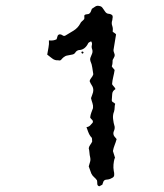

<svg xmlns="http://www.w3.org/2000/svg" viewBox="-20 -638 577 675"><path d="M303 -607Q309 -611 315 -615Q321 -619 329 -617Q337 -616 341 -609.5Q345 -603 349 -598Q354 -590 362 -589.5Q370 -589 375 -584Q377 -579 376 -575.5Q375 -572 375 -568Q371 -557 374.5 -547.5Q378 -538 376 -527Q379 -524 382.5 -522Q386 -520 388 -517Q386 -503 383.5 -489.5Q381 -476 379 -462Q379 -457 381.5 -451.5Q384 -446 383 -441Q381 -437 379.5 -433.5Q378 -430 376 -427Q376 -422 375.5 -416Q375 -410 373 -405Q375 -401 378 -398Q381 -395 383 -392Q381 -379 378 -367Q375 -355 374 -342Q377 -337 380.5 -333.5Q384 -330 386 -325Q375 -318 374.5 -307.5Q374 -297 373 -286Q373 -281 377 -279Q381 -277 385 -273Q383 -267 383 -260Q383 -253 381 -246Q376 -234 377.5 -220Q379 -206 383 -193Q384 -185 380.5 -177.5Q377 -170 380 -162Q382 -158 385 -155Q388 -152 390 -149Q387 -138 383 -128Q379 -118 377 -107Q378 -104 379.5 -99Q381 -94 382.5 -89.5Q384 -85 384.5 -82.5Q385 -80 383 -82Q380 -71 379 -59.5Q378 -48 380 -37Q382 -30 381.5 -22.5Q381 -15 373 -12Q365 -7 354.5 -6.5Q344 -6 342 5Q340 9 340.5 10Q341 11 329 17Q322 15 322 8Q322 1 321 -4Q316 -11 310.5 -15.5Q305 -20 301 -28Q299 -35 296.5 -40.5Q294 -46 292 -53Q294 -61 296.5 -68.5Q299 -76 297 -85Q295 -93 294.5 -101Q294 -109 292 -117Q293 -123 297 -128.5Q301 -134 304 -140Q304 -145 303.5 -150Q303 -155 298 -159Q293 -166 290 -174.5Q287 -183 284 -191Q292 -192 297 -197Q302 -202 306 -207Q308 -213 303.5 -217Q299 -221 297 -225Q298 -234 301 -242Q304 -250 307 -258Q308 -267 305 -275.5Q302 -284 300 -293Q302 -300 305 -307Q308 -314 308 -321Q308 -330 303 -337.5Q298 -345 295 -353Q297 -360 301.5 -365Q306 -370 308 -377Q306 -388 304.5 -400Q303 -412 298 -423Q296 -429 297.5 -434Q299 -439 301.5 -444Q304 -449 305 -454Q306 -459 304 -465Q301 -472 303 -479.5Q305 -487 300 -493Q298 -491 295 -490Q292 -489 290 -486Q285 -475 276.5 -468.5Q268 -462 257 -462Q249 -460 245 -453.5Q241 -447 233 -446Q225 -444 217.5 -443Q210 -442 204 -437Q199 -433 195.5 -428.5Q192 -424 185 -426Q173 -425 163.5 -432.5Q154 -440 146 -446Q148 -459 150.5 -471Q153 -483 152 -496Q168 -494 179 -500Q181 -505 182 -510Q183 -515 188 -517Q194 -518 199.5 -514Q205 -510 210 -513Q224 -521 239 -530.5Q254 -540 262 -555Q264 -560 268.5 -563.5Q273 -567 276 -571Q277 -574 276.5 -578Q276 -582 277 -585Q281 -588 286.5 -588Q292 -588 295 -591Q299 -595 300 -599Q301 -603 303 -607ZM267 -456Q269 -458 272 -456Q275 -454 273 -452Q271 -448 268 -450.5Q265 -453 267 -456Z"/></svg>

Font: ErikasBuero
Style: Regular
Weight: 400
Designer: Peter Wiegel
Foundry: Peter Wiegel
Version: Version 1.006